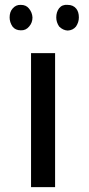

<svg xmlns="http://www.w3.org/2000/svg" viewBox="-20 -768 364 788"><path d="M206.1 -549.8V0H107.4V-549.8ZM19.5 -696.3Q19.5 -718.8 31.2 -732.4Q44.9 -749 65.4 -748Q86.9 -748 98.6 -733.4Q112.3 -716.8 113.3 -696.3Q113.3 -674.8 99.6 -659.2Q85.9 -642.6 65.4 -643.6Q43 -643.6 31.2 -659.2Q19.5 -676.8 19.5 -696.3ZM210.9 -696.3Q210.9 -718.8 222.7 -734.4Q235.4 -750 257.8 -748Q280.3 -748 293 -732.4Q303.7 -718.8 303.7 -696.3Q303.7 -676.8 292 -659.2Q279.3 -643.6 257.8 -642.6Q238.3 -643.6 222.7 -659.2Q210.9 -676.8 210.9 -696.3Z"/></svg>

Font: RobotoJAA
Style: Medium
Weight: 500
Version: Version 2.05; 2016-11-05